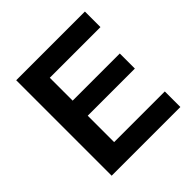

<svg xmlns="http://www.w3.org/2000/svg" viewBox="-179 -817 960 960"><g transform="rotate(-45 301.0 -337.5)"><path d="M560 0H74.2V-675H560V-565H201.7V-403.3H535V-296.7H201.7V-110H560Z"/></g></svg>

Font: Funnel Display SemiBold
Style: Regular
Weight: 600
Designer: NORD ID, Kristian Moeller
Foundry: Dicotype
Version: Version 1.000